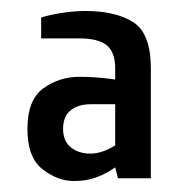

<svg xmlns="http://www.w3.org/2000/svg" viewBox="-20 -725 325 350"><path d="M115 -395Q85 -395 57.5 -416.5Q30 -438 30 -490Q30 -543 59 -564Q88 -585 125 -585Q138 -585 153 -584Q168 -583 179 -581.5Q190 -580 190 -580V-600Q190 -630 174.5 -642.5Q159 -655 125 -655H55V-693Q70 -698 93 -701.5Q116 -705 135 -705Q191 -705 223 -684.5Q255 -664 255 -600V-400H195L190 -420Q175 -409 156.5 -402Q138 -395 115 -395ZM145 -445Q156 -445 167.5 -449Q179 -453 190 -460V-535H145Q123 -535 109 -524Q95 -513 95 -490Q95 -468 109 -456.5Q123 -445 145 -445Z"/></svg>

Font: Cuprum
Style: Regular
Weight: 400
Designer: Jovanny Lemonad
Foundry: Jovanny Lemonad
Version: Version 3.000